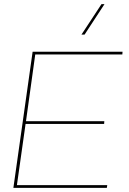

<svg xmlns="http://www.w3.org/2000/svg" viewBox="-20 -911 624 931"><path d="M44.9 0 138.2 -660.2H574.2L573.2 -647H150.9L106 -323.2H485.8L484.9 -310.1H104L62 -13.2H500L498 0ZM375 -743.2 472.2 -891.1H486.8L390.1 -743.2Z"/></svg>

Font: Human Sans Thin
Style: Italic
Weight: 100
Italic angle: -8°
Designer: Tim Radville
Foundry: Continuum
Version: Version 1.000;FEAKit 1.0